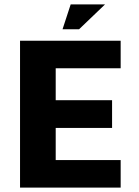

<svg xmlns="http://www.w3.org/2000/svg" viewBox="-20 -852 633 872"><path d="M71 0V-667H528V-542H233V-397H489V-271H233V-125H528V0ZM264 -719 301 -832H457L339 -719Z"/></svg>

Font: Maven Pro
Style: Bold
Weight: 700
Designer: Joe Prince
Foundry: Joe Prince
Version: Version 2.103